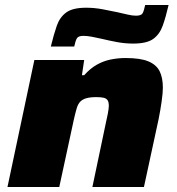

<svg xmlns="http://www.w3.org/2000/svg" viewBox="-20 -751 711 771"><path d="M10 0 118 -510H318L309 -449H318Q342 -476 368.5 -491Q395 -506 424.5 -512Q454 -518 484 -518Q544 -518 576 -504.5Q608 -491 621 -465Q634 -439 634 -399Q634 -378 629 -343Q624 -308 617 -273L558 0H351L405 -257Q409 -273 413 -294.5Q417 -316 417 -326Q417 -341 412 -348.5Q407 -356 396 -358.5Q385 -361 367 -361Q342 -361 326.5 -356.5Q311 -352 302 -342.5Q293 -333 288 -316Q283 -299 277 -273L218 0ZM184 -564Q196 -613 208 -647.5Q220 -682 246 -701Q272 -720 326 -720Q358 -720 391 -714Q424 -708 451 -702Q474 -697 492.5 -692.5Q511 -688 526 -688Q547 -688 552.5 -697.5Q558 -707 563 -731H657Q646 -683 633.5 -648Q621 -613 595 -594.5Q569 -576 515 -576Q482 -576 450 -582Q418 -588 389 -595Q368 -600 348.5 -603.5Q329 -607 315 -607Q295 -607 289 -597.5Q283 -588 278 -564Z"/></svg>

Font: Saira Expanded ExtraBold
Style: Italic
Weight: 800
Width: 7
Italic angle: -12°
Designer: Hector Gatti with collaboration of the Omnibus-Type team
Foundry: Omnibus-Type
Version: Version 1.101